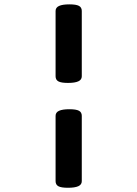

<svg xmlns="http://www.w3.org/2000/svg" viewBox="-20 -701 640 894"><path d="M360.8 -649.9V-345.7Q360.8 -329.6 344.7 -322.3Q328.6 -314.9 296.4 -314.9Q265.1 -314.9 252 -322Q238.8 -329.1 238.8 -345.7V-649.9Q238.8 -666 254.9 -673.3Q271 -680.7 303.2 -680.7Q334.5 -680.7 347.7 -673.6Q360.8 -666.5 360.8 -649.9ZM360.8 -161.6V142.6Q360.8 158.7 344.7 166Q328.6 173.3 296.4 173.3Q265.1 173.3 252 166.3Q238.8 159.2 238.8 142.6V-161.6Q238.8 -177.7 254.9 -185.1Q271 -192.4 303.2 -192.4Q334.5 -192.4 347.7 -185.3Q360.8 -178.2 360.8 -161.6Z"/></svg>

Font: Courier Prime
Style: Bold
Weight: 700
Designer: Alan Dague-Greene, Quote-Unquote Apps
Foundry: Quote-Unquote Apps
Version: Version 3.018